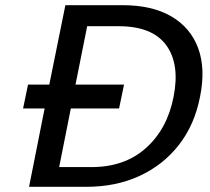

<svg xmlns="http://www.w3.org/2000/svg" viewBox="-20 -720 811 740"><path d="M88 -394H170L232 -700H453Q566 -700 640 -657Q714 -614 743.5 -535Q773 -456 751 -347Q730 -239 669.5 -161.5Q609 -84 518 -42Q427 0 313 0H92L152 -302H69ZM208 -76H329Q459 -75 542 -149Q625 -223 649 -347Q674 -473 620.5 -546Q567 -619 437 -619H316L271 -394H458L439 -302H253Z"/></svg>

Font: Albert Sans Medium
Style: Italic
Weight: 500
Italic angle: -11.25°
Designer: Andreas Rasmussen
Foundry: a.Foundry
Version: Version 1.025